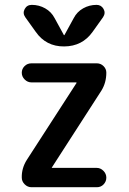

<svg xmlns="http://www.w3.org/2000/svg" viewBox="-20 -785 540 805"><path d="M92.8 -115.2 299.8 -435.5 300.8 -436.5V-438.5Q300.8 -439.5 298.8 -439.5H112.3Q95.7 -439.5 83.5 -451.7Q71.3 -463.9 71.3 -480Q71.3 -496.1 83 -507.8Q94.7 -519.5 112.3 -519.5H385.7Q402.3 -519.5 414.1 -507.8Q425.8 -496.1 425.8 -480.5Q425.8 -438.5 405.3 -405.3L198.2 -84L197.3 -83V-82Q197.3 -81.1 198.2 -81.1H385.7Q401.4 -81.1 413.6 -68.8Q425.8 -56.6 425.8 -40Q425.8 -24.4 414.6 -12.2Q403.3 0 385.7 0H112.3Q95.7 0 83.5 -12.2Q71.3 -24.4 71.3 -40Q70.3 -80.1 92.8 -115.2ZM384.8 -764.6Q404.3 -764.6 414.1 -747.6Q423.8 -730.5 412.1 -712.9L368.2 -651.4Q325.2 -590.8 249 -590.3Q172.9 -589.8 129.9 -651.4L85.9 -712.9Q74.2 -729.5 83.5 -747.1Q92.8 -764.6 113.3 -764.6Q143.6 -764.6 169.4 -750Q195.3 -735.4 209 -709L248 -637.7H249H250L289.1 -709Q302.7 -735.4 328.6 -750Q354.5 -764.6 384.8 -764.6Z"/></svg>

Font: Rounded-X Mgen+ 1mn medium
Style: Regular
Weight: 500
Designer: [Source Han Sans]
Ryoko NISHIZUKA  (kana & ideographs); Paul D. Hunt (Latin, Greek & Cyrillic); Wenlong ZHANG  (bopomofo
Version: Version 1.059.20150602